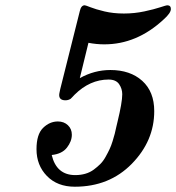

<svg xmlns="http://www.w3.org/2000/svg" viewBox="-20 -685 667 727"><path d="M118.2 -120.1Q118.2 -176.3 143.1 -200.7Q168 -225.1 199.2 -225.1Q222.2 -225.1 237.1 -210.9Q252 -196.8 252 -174.8Q252 -149.9 233.4 -126Q214.8 -102.1 175.8 -98.1Q193.8 -22 265.1 -22Q285.2 -22 303 -27.1Q320.8 -32.2 335 -42.7Q349.1 -53.2 360.1 -64.2Q371.1 -75.2 380.1 -91.6Q389.2 -107.9 395 -120.4Q400.9 -132.8 406.5 -150.9Q412.1 -168.9 414.6 -179Q417 -189 420.4 -204.6Q423.8 -220.2 424.8 -223.1Q442.9 -297.4 442.9 -328.1Q442.9 -349.1 430.9 -366.5Q418.9 -383.8 391.1 -383.8Q320.3 -383.8 262.2 -326.2Q259.3 -323.2 254.6 -318.1Q250 -313 247.6 -311Q245.1 -309.1 239.5 -307.1Q233.9 -305.2 228 -305.2Q204.1 -305.2 204.1 -325.2Q204.1 -329.1 206.1 -337.9L208 -347.2L282.2 -643.1Q287.1 -665 300.8 -665Q303.7 -665 322.8 -657.5Q341.8 -649.9 375.5 -641.8Q409.2 -633.8 449 -633.8Q488.8 -633.8 526.4 -641.8Q564 -649.9 586.9 -657.5Q609.9 -665 612.8 -665Q627 -665 627 -650.9Q627 -635.7 600.1 -611.8Q498 -516.6 374 -517.1Q345.2 -517.1 314.9 -522.9L282.2 -389.2Q337.4 -419.9 397.9 -419.9Q473.1 -419.9 518.6 -378.9Q564 -337.9 564 -264.2Q564 -151.4 479 -64.7Q394 22 263.2 22Q197.3 22 157.7 -18.6Q118.2 -59.1 118.2 -120.1Z"/></svg>

Font: CMU Serif
Style: BoldItalic
Weight: 700
Italic angle: -14.04°
Version: Version 0.7.0